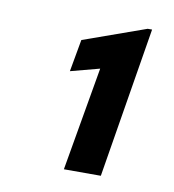

<svg xmlns="http://www.w3.org/2000/svg" viewBox="-54 -758 438 482"><g transform="rotate(10 165.0 -517.0)"><path d="M233.4 -325.7H139.2L185.1 -590.3L111.3 -570.8L126 -652.8L285.2 -709.5H296.4Z"/></g></svg>

Font: TypoPRO Roboto
Style: Bold Italic
Weight: 700
Italic angle: -12°
Designer: Google
Version: Version 2.136; 2016